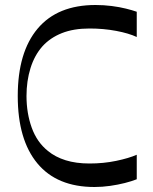

<svg xmlns="http://www.w3.org/2000/svg" viewBox="-20 -734 613 768"><path d="M527 -17Q507 -9 479.5 -2Q452 5 420.5 9.5Q389 14 358 14Q208 14 129.5 -80.5Q51 -175 51 -350Q51 -525 130.5 -619.5Q210 -714 362 -714Q395 -714 426.5 -710Q458 -706 484 -699.5Q510 -693 527 -687V-586Q495 -601 444.5 -610.5Q394 -620 338 -620Q274 -620 227.5 -601.5Q181 -583 150 -549Q118 -513 102 -461.5Q86 -410 86 -350Q86 -281 107 -223Q128 -165 172 -130Q201 -106 242.5 -93Q284 -80 338 -80Q394 -80 444.5 -90.5Q495 -101 527 -115Z"/></svg>

Font: Ojuju Medium
Style: Regular
Weight: 500
Designer: Chisaokwu Joboson, Mirko Velimirovic
Foundry: Udi Foundry
Version: Version 1.000